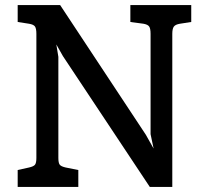

<svg xmlns="http://www.w3.org/2000/svg" viewBox="-20 -740 806 760"><path d="M737 -720V-653L692 -646Q674 -643 668 -634.5Q662 -626 662 -606V0H573L229 -518L203 -564L211 -515V-115Q211 -95 216.5 -88Q222 -81 240 -77L290 -67V0H50V-67L95 -77Q113 -81 118.5 -88Q124 -95 124 -115V-606Q124 -627 118.5 -635Q113 -643 95 -646L50 -653V-720H218L557 -207L588 -152L576 -209V-606Q576 -627 570.5 -635Q565 -643 548 -646L496 -653V-720Z"/></svg>

Font: Enriqueta Medium
Style: Regular
Weight: 500
Designer: Viviana Monsalve, Gustavo Ibarra
Foundry: 72Puntos
Version: Version 2.000